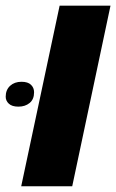

<svg xmlns="http://www.w3.org/2000/svg" viewBox="-80 -651 406 671"><path d="M-5.9 0 128.4 -631.3H306.2L172.4 0ZM-15.6 -278.3Q-38.1 -278.3 -49.1 -288.6Q-60.1 -298.8 -60.1 -313Q-60.1 -336.9 -44.7 -351.1Q-29.3 -365.2 -4.9 -365.2Q17.6 -365.2 28.3 -354.7Q39.1 -344.2 39.1 -328.6Q39.1 -303.7 23.4 -291Q7.8 -278.3 -15.6 -278.3Z"/></svg>

Font: Open Sans SemiCondensed ExtraBold
Style: Italic
Weight: 800
Width: 4
Italic angle: -12°
Designer: Monotype Design Team
Foundry: Monotype Imaging Inc.
Version: Version 3.003